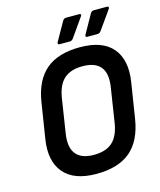

<svg xmlns="http://www.w3.org/2000/svg" viewBox="-124 -927 855 1026"><g transform="rotate(-15 303.5 -413.5)"><path d="M282.2 11Q157.9 11 102.1 -55.5Q46.3 -122 65.1 -239.5L96.1 -435.2Q114.5 -552.3 181.6 -609.2Q248.7 -666 369.5 -666Q494.7 -666 550.2 -600Q605.8 -534 587.3 -415.5L556.3 -219.8Q537.8 -102.7 470.6 -45.8Q403.3 11 282.2 11ZM294.1 -90.8Q359.8 -90.4 396.6 -122.5Q433.3 -154.6 444.9 -225.1L474.3 -414Q486.8 -489.5 457.1 -526.8Q427.4 -564.2 357.9 -564.2Q292.6 -564.6 255.8 -532.5Q219 -500.4 207.5 -429.9L178.1 -241Q166.2 -166.2 195.9 -128.5Q225.6 -90.8 294.1 -90.8ZM268.8 -709.5Q262.8 -709.5 261.4 -713.7Q260 -717.9 262.8 -723L321.5 -826.7Q328 -837.5 340.4 -837.5H413.5Q419.5 -837.5 421.2 -833.3Q422.9 -829.1 418.5 -823.7L346.1 -720.6Q338 -709.5 326.8 -709.5ZM421.8 -709.5Q416.7 -709.5 415 -713.7Q413.4 -717.9 416.7 -723L474.9 -826.7Q481.9 -837.5 493.7 -837.5H566.8Q573.5 -837.5 574.9 -833.3Q576.2 -829.1 572.5 -823.7L499.4 -720.6Q492 -709.5 480.1 -709.5Z"/></g></svg>

Font: Sofia Sans Semi Condensed
Style: Italic
Weight: 400
Italic angle: -9°
Designer: Botio Nikoltchev, Ani Petrova
Foundry: lettersoup
Version: Version 4.101